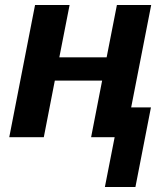

<svg xmlns="http://www.w3.org/2000/svg" viewBox="-20 -548 644 767"><path d="M120 -528H258L217 -319H406L447 -528H584L504 -119H583L521 199H399L438 0H344L388 -226H199L155 0H17Z"/></svg>

Font: Libra Sans
Style: Bold Italic
Weight: 700
Italic angle: -12°
Foundry: Context Ltd
Version: Version 1.002